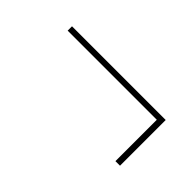

<svg xmlns="http://www.w3.org/2000/svg" viewBox="-17 -556 594 594"><g transform="rotate(45 280.0 -259.0)"><path d="M465 -159V-340H75V-359H485V-159Z"/></g></svg>

Font: Montserrat Thin
Style: Regular
Weight: 100
Designer: Julieta Ulanovsky
Foundry: Julieta Ulanovsky
Version: Version 9.000